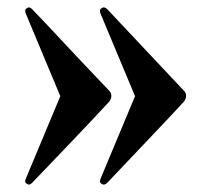

<svg xmlns="http://www.w3.org/2000/svg" viewBox="-20 -504 564 519"><path d="M53 -7Q48 -10 48 -14L49 -19L143 -244L49 -469L48 -475Q48 -479 53 -482Q56 -484 58 -484Q62 -484 67 -479Q70 -477 198 -340L275 -259Q281 -253 281 -245Q281 -237 275 -229Q240 -191 170.5 -118Q101 -45 67 -10Q62 -5 58 -5Q56 -5 53 -7ZM255 -7Q250 -10 250 -14L251 -19L345 -244L251 -469L250 -475Q250 -479 255 -482Q258 -484 260 -484Q265 -484 270 -479L477 -259Q483 -253 483 -245Q483 -237 477 -229Q442 -191 372.5 -118Q303 -45 270 -10Q265 -5 260 -5Q258 -5 255 -7Z"/></svg>

Font: Shippori Mincho ExtraBold
Style: Regular
Weight: 800
Designer: FONTDASU
Foundry: FONTDASU / Google Inc. / but / Adobe
Version: Version 3.110; ttfautohint (v1.8.3)